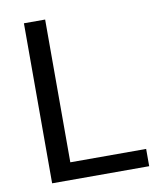

<svg xmlns="http://www.w3.org/2000/svg" viewBox="-81 -775 700 840"><g transform="rotate(-10 269.0 -355.5)"><path d="M176.8 -76.7H513.7V0H82.5V-710.9H176.8Z"/></g></svg>

Font: Vazir FD-UI
Style: Regular-FD-UI
Weight: 400
Designer: Saber Rastikerdar
Foundry: Saber Rastikerdar
Version: Version 30.1.0